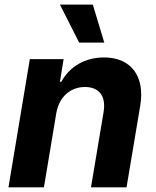

<svg xmlns="http://www.w3.org/2000/svg" viewBox="-20 -797 662 817"><path d="M219.5 -315.3C231.5 -385.7 280.2 -426.8 341.6 -426.8C402.7 -426.8 431.8 -387.1 420.8 -320.3L367.2 0H518.5L576.7 -347.3C598 -474.8 535.9 -552.6 422.6 -552.6C341.3 -552.6 275.6 -513.1 241.1 -449.2H235.1L250.7 -545.5H106.9L16 0H166.9ZM235.1 -777.3 316.8 -615.8H423.7L375 -777.3Z"/></svg>

Font: Magic Ui Pro
Style: Bold Italic
Weight: 700
Italic angle: -9.39999°
Designer: Stefan Endress, Andreas Faust
Version: Version 1.000;FEAKit 1.0